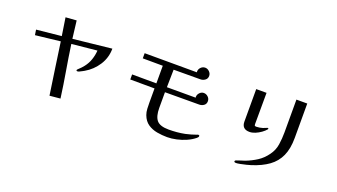

<svg xmlns="http://www.w3.org/2000/svg" viewBox="-63 -1245 3127 1782"><g transform="rotate(20 1500.0 -354.0)"><path d="M861 -589Q861 -500 813.5 -426Q766 -352 690 -308Q684 -305 671.5 -298Q659 -291 647 -285.5Q635 -280 628 -280Q625 -280 621 -281.5Q617 -283 617 -287Q617 -292 621.5 -296.5Q626 -301 629 -304Q654 -326 675 -353Q704 -390 719 -434.5Q734 -479 737 -525L488 -500Q506 -372 528 -244.5Q550 -117 567 11L462 21Q444 -107 424.5 -234.5Q405 -362 388 -489L143 -461L135 -513L380 -538L353 -714L460 -722L481 -548Z M1896 -102Q1896 -95 1891 -89Q1886 -83 1881 -79Q1848 -52 1803 -32Q1758 -12 1709.5 -1.5Q1661 9 1619 9Q1568 9 1518 0Q1468 -9 1428 -36Q1388 -63 1368 -117Q1358 -144 1356.5 -177Q1355 -210 1355 -238V-376L1115 -377V-427L1355 -426V-600L1157 -601V-652L1673 -651Q1673 -653 1672.5 -655Q1672 -657 1672 -658Q1672 -682 1690 -700Q1708 -718 1732 -718Q1755 -718 1773.5 -700Q1792 -682 1792 -658Q1792 -631 1771.5 -616Q1751 -601 1726 -601L1462 -600L1459 -426H1743Q1743 -428 1742.5 -430Q1742 -432 1742 -433Q1742 -456 1759.5 -474.5Q1777 -493 1800 -493Q1824 -493 1842.5 -475.5Q1861 -458 1861 -433Q1861 -406 1841 -391.5Q1821 -377 1796 -377L1458 -376V-221Q1458 -138 1490 -100Q1522 -62 1608 -62Q1649 -62 1688.5 -65.5Q1728 -69 1768 -77Q1822 -89 1872 -107Q1875 -109 1878 -110Q1881 -111 1885 -111Q1889 -111 1892.5 -109Q1896 -107 1896 -102Z M2476 -386Q2476 -384 2474 -380Q2458 -360 2431.5 -341Q2405 -322 2376 -310Q2347 -298 2320 -298Q2244 -298 2244 -373V-693H2346L2345 -387Q2345 -372 2348.5 -368.5Q2352 -365 2366 -365Q2380 -365 2396.5 -368Q2413 -371 2426 -375Q2429 -376 2438.5 -380Q2448 -384 2457.5 -387.5Q2467 -391 2467 -391Q2469 -391 2472.5 -389.5Q2476 -388 2476 -386ZM2735 -389Q2735 -283 2702.5 -211Q2670 -139 2605 -92Q2540 -45 2442 -14Q2427 -9 2399 -2Q2371 5 2343 10.5Q2315 16 2300 16Q2296 16 2289.5 14Q2283 12 2283 6Q2283 -2 2292 -6Q2312 -14 2333 -20Q2354 -26 2374 -33Q2434 -56 2484.5 -88.5Q2535 -121 2573 -174Q2610 -224 2619 -284Q2628 -344 2628 -404V-729H2735Z"/></g></svg>

Font: Kaisei Opti Medium
Style: Regular
Weight: 500
Designer: Font-Kai, 金井和夫
Foundry: KAZUO KANAI
Version: Version 5.003